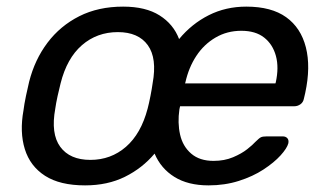

<svg xmlns="http://www.w3.org/2000/svg" viewBox="-20 -550 977 580"><path d="M237 10Q161 10 116 -19Q71 -48 55 -99.5Q39 -151 51 -217Q53 -234 58.5 -260.5Q64 -287 68 -303Q85 -370 123.5 -421Q162 -472 219.5 -501Q277 -530 352 -530Q420 -530 462 -503.5Q504 -477 521 -432Q559 -478 610.5 -504Q662 -530 724 -530Q800 -530 844.5 -498Q889 -466 904 -407Q919 -348 902 -269L898 -252Q896 -241 887.5 -235Q879 -229 869 -229H524L522 -220Q516 -179 524 -143.5Q532 -108 557.5 -86Q583 -64 625 -64Q658 -64 684 -75Q710 -86 727 -99.5Q744 -113 751 -121Q763 -133 768.5 -135.5Q774 -138 786 -138H834Q843 -138 848 -132.5Q853 -127 851 -117Q847 -102 827.5 -80.5Q808 -59 776 -38Q744 -17 701.5 -3.5Q659 10 610 10Q548 10 507 -15.5Q466 -41 447 -86Q410 -42 357.5 -16Q305 10 237 10ZM253 -67Q315 -67 360.5 -106.5Q406 -146 426 -222Q430 -237 434.5 -260Q439 -283 441 -298Q455 -374 426.5 -413.5Q398 -453 336 -453Q273 -453 227.5 -413.5Q182 -374 163 -298Q159 -283 154 -260Q149 -237 147 -222Q133 -146 162 -106.5Q191 -67 253 -67ZM539 -298H812L813 -301Q823 -346 813.5 -381Q804 -416 778 -436.5Q752 -457 709 -457Q666 -457 631 -436.5Q596 -416 573 -381Q550 -346 540 -301Z"/></svg>

Font: Rubik
Style: Italic
Weight: 400
Italic angle: -12°
Designer: Hubert and Fischer
Foundry: Hubert and Fischer
Version: Version 2.300;gftools[0.9.30]